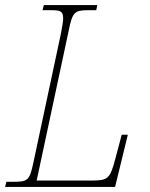

<svg xmlns="http://www.w3.org/2000/svg" viewBox="-36 -734 590 754"><path d="M-16 0H416L466 -205H442L417 -111C396 -30 387 -25 322 -25H108L233 -610C248 -686 256 -694 311 -694H342L346 -714H136L131 -694H163C203 -694 212 -690 212 -660C212 -649 208 -628 203 -601L95 -95C80 -25 74 -20 13 -20H-11Z"/></svg>

Font: Noto Serif SemiCondensed Thin
Style: Italic
Weight: 100
Width: 4
Italic angle: -12°
Designer: Monotype Design Team
Foundry: Monotype Imaging Inc.
Version: Version 2.013